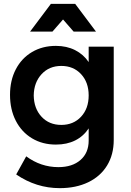

<svg xmlns="http://www.w3.org/2000/svg" viewBox="-20 -777 682 996"><path d="M570 -535V-51Q570 25 535.5 81.5Q501 138 437.5 168.5Q374 199 290 199Q168 199 64 128L116 34Q192 90 283 90Q355 90 397.5 53Q440 16 440 -48V-111Q413 -70 370 -48.5Q327 -27 270 -27Q200 -27 146 -59.5Q92 -92 62 -150.5Q32 -209 32 -285Q32 -360 62 -417.5Q92 -475 146 -507Q200 -539 270 -539Q326 -539 369.5 -517Q413 -495 440 -455V-535ZM440 -282Q440 -350 400.5 -392.5Q361 -435 298 -435Q235 -435 195.5 -392Q156 -349 155 -282Q156 -214 195.5 -171.5Q235 -129 298 -129Q361 -129 400.5 -171.5Q440 -214 440 -282ZM478 -613H362L307 -676L252 -613H136L244 -757H370Z"/></svg>

Font: Montserrat arm2 Medium
Style: Regular
Weight: 500
Designer: Julieta Ulanovsky
Foundry: Julieta Ulanovsky
Version: Version 6.000